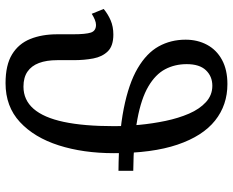

<svg xmlns="http://www.w3.org/2000/svg" viewBox="-92 -718 820 675"><g transform="rotate(90 317.5 -380.0)"><path d="M272 10Q208 10 170.5 -13Q133 -36 116.5 -77Q100 -118 100 -172V-227Q100 -272 94 -290Q88 -308 67 -308Q59 -308 49 -304Q39 -300 28 -293L11 -335Q29 -350 51 -359.5Q73 -369 101 -369Q141 -369 160 -349.5Q179 -330 185 -298.5Q191 -267 191 -230V-172Q191 -134 201 -107.5Q211 -81 231.5 -67Q252 -53 284 -53Q331 -53 362 -88.5Q393 -124 408 -194.5Q423 -265 423 -371Q423 -412 418.5 -459.5Q414 -507 404.5 -552.5Q395 -598 379 -635Q363 -672 338.5 -694.5Q314 -717 281 -717Q248 -717 226.5 -694.5Q205 -672 205 -627Q205 -585 223 -551Q241 -517 283.5 -492Q326 -467 398.5 -453.5Q471 -440 580 -439V-387Q450 -388 361.5 -405.5Q273 -423 219.5 -454.5Q166 -486 142.5 -528.5Q119 -571 119 -623Q119 -665 137 -698.5Q155 -732 190 -751Q225 -770 275 -770Q349 -770 403.5 -726.5Q458 -683 488 -594.5Q518 -506 518 -371Q518 -263 490.5 -177Q463 -91 408.5 -40.5Q354 10 272 10Z"/></g></svg>

Font: Noto Serif SemiCondensed
Style: Regular
Weight: 400
Width: 4
Designer: Monotype Design Team
Foundry: Monotype Imaging Inc.
Version: Version 2.013